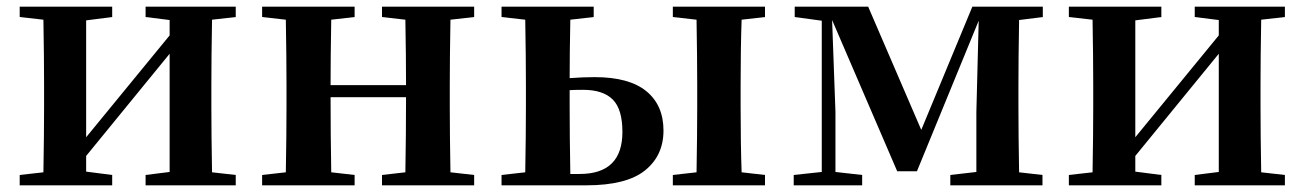

<svg xmlns="http://www.w3.org/2000/svg" viewBox="-20 -555 3908 575"><path d="M686 -504 615 -496Q613 -382 613 -300V-235Q613 -153 615 -39L686 -31V0H416V-31L488 -40V-394L238 -88V-41L316 -31V0H39V-31L110 -39Q112 -153 112 -235V-300Q112 -382 110 -496L39 -504V-535H316V-504L238 -494V-144L488 -449V-495L416 -504V-535H686Z M1400 -504 1329 -496Q1327 -382 1327 -300V-235Q1327 -153 1329 -39L1400 -31V0H1124V-31L1194 -39Q1196 -153 1196 -264H970Q970 -153 972 -39L1042 -31V0H765V-31L836 -39Q838 -153 838 -235V-300Q838 -382 836 -496L765 -504V-535H1042V-504L972 -496Q970 -384 970 -300H1196Q1196 -386 1194 -496L1124 -504V-535H1400Z M1688 -34H1716Q1844 -34 1844 -160Q1844 -228 1815 -257Q1786 -286 1726 -286Q1699 -286 1686 -285V-235Q1686 -148 1688 -34ZM1758 -504 1688 -496Q1686 -394 1686 -321Q1725 -324 1761 -324Q1864 -324 1915.5 -282Q1967 -240 1967 -164Q1967 -89 1911.5 -44.5Q1856 0 1736 0H1482V-31L1553 -39Q1555 -153 1555 -235V-300Q1555 -382 1553 -496L1482 -504V-535H1758ZM2271 -504 2201 -496Q2198 -411 2198 -300V-235Q2198 -124 2201 -39L2271 -31V0H1995V-31L2066 -39Q2068 -153 2068 -235V-300Q2068 -382 2066 -496L1995 -504V-535H2271Z M3103 -504 3032 -495Q3030 -381 3030 -300V-235Q3030 -153 3032 -39L3102 -31V0H2826V-31L2904 -40Q2904 -40 2904 -219L2911 -493L2726 -42H2667L2472 -495L2482 -220V-40L2562 -31V0H2357V-31L2441 -40V-493L2360 -504V-535H2580L2739 -166L2892 -535H3103Z M3828 -504 3757 -496Q3755 -382 3755 -300V-235Q3755 -153 3757 -39L3828 -31V0H3558V-31L3630 -40V-394L3380 -88V-41L3458 -31V0H3181V-31L3252 -39Q3254 -153 3254 -235V-300Q3254 -382 3252 -496L3181 -504V-535H3458V-504L3380 -494V-144L3630 -449V-495L3558 -504V-535H3828Z"/></svg>

Font: Swei Spring CJKtc
Style: Bold
Weight: 700
Version: Version 1.021